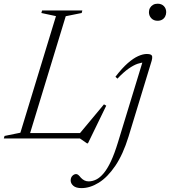

<svg xmlns="http://www.w3.org/2000/svg" viewBox="-45 -730 896 1012"><path d="M301.5 -644.5 105 0H-25L-21 -13.5L62.5 -30.5L250 -645L173 -661.5L177 -675H389L385.5 -661.5ZM367.5 -17.5 503 -180 515 -173 418.5 25.5H413.5L376.5 0H75.5L84.5 -28.5H403.5ZM740 -666Q740 -678.5 745.8 -688.5Q751.5 -698.5 761.8 -704.5Q772 -710.5 785.5 -710.5Q806.5 -710.5 818.8 -697.8Q831 -685 831 -666Q831 -653.5 825.5 -643Q820 -632.5 809.8 -626.5Q799.5 -620.5 785.5 -620.5Q765 -620.5 752.5 -633.8Q740 -647 740 -666ZM632.5 -10Q603.5 84 562.8 144Q522 204 475.8 232.8Q429.5 261.5 384.5 261.5Q355.5 261.5 341.5 249.2Q327.5 237 327.5 221Q327.5 206 336.5 196.8Q345.5 187.5 356.5 187.5Q362 187.5 367.8 192.2Q373.5 197 381.5 207Q390 216 400 221Q410 226 422 226Q442.5 226 462.2 216.2Q482 206.5 501.5 183.2Q521 160 539.8 120Q558.5 80 577 19.5L709 -412.5L717 -400.5Q701.5 -401 680.2 -393.8Q659 -386.5 632.5 -368Q606 -349.5 574 -315.5L563.5 -325.5Q598.5 -371 628.2 -397Q658 -423 683.2 -434.2Q708.5 -445.5 729 -445.5Q743 -445.5 749.8 -442Q756.5 -438.5 757.2 -430.8Q758 -423 754.5 -410Z"/></svg>

Font: Newsreader 24pt Light
Style: Italic
Weight: 300
Italic angle: -17°
Designer: Hugues Gentile
Foundry: Production Type
Version: Version 1.003